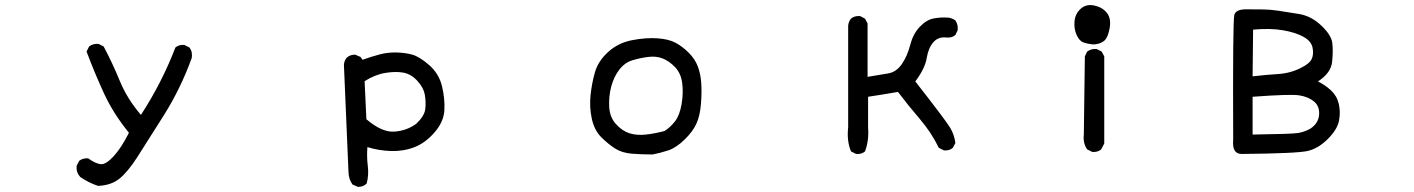

<svg xmlns="http://www.w3.org/2000/svg" viewBox="-20 -599 5540 752"><path d="M364 129Q327 117 294 94Q278 76 280 51L290 31Q304 20 325 21Q356 43 376 44Q396 45 426 12Q456 -21 485 -79Q423 -155 386 -236Q349 -317 319 -397L329 -417Q345 -429 366 -427L386 -417Q421 -351 449.5 -281.5Q478 -212 532 -149Q573 -212 606.5 -277.5Q640 -343 667 -413Q681 -425 702 -423L722 -413Q735 -396 731 -372Q688 -253 622 -148Q556 -43 518 16Q480 75 447.5 101Q415 127 364 129Z M1382 133 1361 124Q1346 104 1345 76.5Q1344 49 1327 -345Q1328 -360 1337 -372Q1350 -385 1371 -385L1392 -376L1400 -365Q1437 -378 1467.5 -386Q1498 -394 1531 -393.5Q1564 -393 1593 -385.5Q1622 -378 1660.5 -344.5Q1699 -311 1711 -262Q1723 -213 1720.5 -167.5Q1718 -122 1682 -80.5Q1646 -39 1603 -22.5Q1560 -6 1511.5 -7.5Q1463 -9 1419 -23Q1416 13 1420.5 50.5Q1425 88 1416 120Q1403 133 1382 133ZM1610 -114Q1642 -144 1645.5 -171Q1649 -198 1644 -227Q1639 -256 1614.5 -282.5Q1590 -309 1560 -314.5Q1530 -320 1489.5 -313.5Q1449 -307 1408 -281L1415 -132Q1476 -80 1524.5 -83.5Q1573 -87 1610 -114Z M2536 6Q2494 6 2455.5 3Q2417 0 2390.5 -16.5Q2364 -33 2336 -60.5Q2308 -88 2298 -133.5Q2288 -179 2293 -226.5Q2298 -274 2310.5 -317Q2323 -360 2362 -395.5Q2401 -431 2455 -441.5Q2509 -452 2554 -449Q2599 -446 2626 -431.5Q2653 -417 2677.5 -392.5Q2702 -368 2713 -339Q2724 -310 2726.5 -274.5Q2729 -239 2725.5 -193Q2722 -147 2708 -115.5Q2694 -84 2661 -52Q2628 -20 2597.5 -10Q2567 0 2536 6ZM2583 -86Q2605 -100 2623.5 -123.5Q2642 -147 2649.5 -191Q2657 -235 2652 -273.5Q2647 -312 2624 -336Q2601 -360 2575.5 -370Q2550 -380 2518.5 -376Q2487 -372 2457 -363Q2427 -354 2405.5 -326Q2384 -298 2374 -260Q2364 -222 2366 -181Q2368 -140 2392.5 -113Q2417 -86 2445.5 -77Q2474 -68 2510 -72Q2546 -76 2583 -86Z M3333 4 3313 -6Q3296 -47 3302 -101V-499Q3304 -515 3313 -526Q3327 -538 3349 -536L3368 -526L3378 -507V-298Q3427 -306 3459 -311.5Q3491 -317 3512.5 -348.5Q3534 -380 3545 -423Q3556 -466 3582 -493.5Q3608 -521 3635.5 -526.5Q3663 -532 3694 -530Q3710 -528 3722 -519Q3733 -503 3731 -481L3722 -462Q3708 -450 3687 -452Q3655 -456 3635.5 -433.5Q3616 -411 3609.5 -371Q3603 -331 3565 -280Q3687 -124 3702.5 -97Q3718 -70 3722 -39L3712 -20Q3698 -8 3677 -10L3657 -20Q3628 -80 3583 -132.5Q3538 -185 3497 -239Q3462 -233 3434.5 -228.5Q3407 -224 3380 -220V-99Q3384 -49 3368 -6Q3354 6 3333 4Z M4258 -4 4238 -14Q4221 -39 4225 -72L4229 -378L4238 -397Q4254 -409 4275 -407L4295 -397L4305 -378V-37L4293 -14Q4279 -2 4258 -4ZM4260 -425Q4240 -427 4224 -432.5Q4208 -438 4197 -461.5Q4186 -485 4188.5 -515Q4191 -545 4212.5 -564.5Q4234 -584 4265.5 -577.5Q4297 -571 4315 -549Q4333 -527 4326 -488Q4319 -449 4302 -437Q4285 -425 4260 -425Z M4843 4Q4805 4 4810 -51Q4808 -519 4814.5 -541Q4821 -563 4862 -562.5Q4903 -562 4927.5 -562Q4952 -562 4987 -557Q5022 -552 5069 -544Q5116 -536 5155 -499Q5194 -462 5198 -431.5Q5202 -401 5197.5 -357Q5193 -313 5142 -280Q5169 -267 5192.5 -245.5Q5216 -224 5223.5 -192.5Q5231 -161 5224.5 -126.5Q5218 -92 5181 -55Q5144 -18 5103 -8Q5062 2 4843 4ZM5112 -95Q5144 -116 5146.5 -149.5Q5149 -183 5126.5 -201.5Q5104 -220 5069 -225.5Q5034 -231 4886 -220V-72Q5038 -74 5063.5 -78Q5089 -82 5112 -95ZM5075 -333Q5108 -349 5117 -367Q5126 -385 5121 -411.5Q5116 -438 5085 -455Q5054 -472 5005 -480.5Q4956 -489 4888 -483L4886 -300Q4937 -306 4985.5 -309Q5034 -312 5075 -333Z"/></svg>

Font: Kosefont JP
Style: Regular
Weight: 400
Designer: Nozomi Seto 瀬戸のぞみ
Version: Version 3.00;June 19, 2020